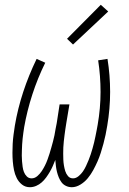

<svg xmlns="http://www.w3.org/2000/svg" viewBox="-20 -774 540 802"><path d="M105 8Q86 8 72 -3Q58 -14 50 -30Q42 -46 38.5 -63.5Q35 -81 33.5 -99Q32 -117 32 -136Q32 -155 33 -173.5Q34 -192 36.5 -211Q39 -230 42 -249Q54 -320 77 -390Q100 -460 133 -528L169 -512Q137 -447 115 -379Q93 -311 81 -243Q79 -231 77.5 -219Q76 -207 74.5 -195Q73 -183 72.5 -171Q72 -159 71.5 -147.5Q71 -136 71 -124Q71 -112 72 -100.5Q73 -89 74.5 -77.5Q76 -66 80 -55.5Q84 -45 92 -37Q100 -29 112 -29Q112 -29 112 -29Q112 -29 112 -29Q125 -29 136 -38.5Q147 -48 154.5 -59.5Q162 -71 168 -83Q174 -95 178.5 -107.5Q183 -120 187 -132.5Q191 -145 194.5 -158Q198 -171 201.5 -183.5Q205 -196 207.5 -209Q210 -222 212 -234.5Q214 -247 217 -260L229 -338H270L257 -260Q255 -247 253 -234.5Q251 -222 249.5 -209Q248 -196 246.5 -183.5Q245 -171 244.5 -158Q244 -145 244 -132.5Q244 -120 244.5 -107.5Q245 -95 247 -83Q249 -71 252.5 -59.5Q256 -48 264 -38.5Q272 -29 285 -29Q297 -29 308 -38Q319 -47 326.5 -58Q334 -69 339.5 -81Q345 -93 350 -105Q355 -117 359 -129.5Q363 -142 366.5 -154Q370 -166 373 -178.5Q376 -191 378.5 -203.5Q381 -216 383.5 -228.5Q386 -241 388 -253Q400 -322 400 -389.5Q400 -457 390 -522L429 -528Q440 -460 440 -390Q440 -320 428 -249Q425 -230 421 -211Q417 -192 412 -173.5Q407 -155 401 -136Q395 -117 387 -99Q379 -81 369.5 -63.5Q360 -46 347 -30Q334 -14 316 -3Q298 8 280 8Q267 8 255.5 2.5Q244 -3 237 -12.5Q230 -22 225.5 -33Q221 -44 218 -56Q215 -68 213.5 -80.5Q212 -93 211 -106Q206 -93 200.5 -80.5Q195 -68 188 -56Q181 -44 173 -33Q165 -22 154.5 -12.5Q144 -3 131 2.5Q118 8 105 8ZM285 -588 260 -612 401 -754 432 -726Z"/></svg>

Font: Iosevka SS04 Extralight
Style: Italic
Weight: 200
Italic angle: -9°
Monospace: yes
Designer: Belleve Invis
Foundry: Belleve Invis
Version: Version 19.0.0; ttfautohint (v1.8.4)